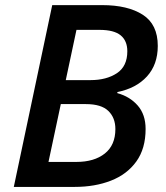

<svg xmlns="http://www.w3.org/2000/svg" viewBox="-20 -734 650 754"><path d="M34.2 0 185.1 -713.9H381.3Q481.9 -713.9 540.8 -676Q599.6 -638.2 599.6 -553.7Q599.6 -480.5 557.1 -433.8Q514.6 -387.2 440.9 -372.6V-368.2Q489.7 -355 520.8 -319.6Q551.8 -284.2 551.8 -227.5Q551.8 -150.4 515.4 -99.9Q479 -49.3 416 -24.7Q353 0 273.4 0ZM238.3 -419.4H335.9Q397.9 -419.4 439 -446.5Q480 -473.6 480 -532.7Q480 -573.7 453.9 -595.2Q427.7 -616.7 370.6 -616.7H280.3ZM170.4 -98.1H279.8Q350.1 -98.1 391.6 -131.1Q433.1 -164.1 433.1 -227.1Q433.1 -271.5 405.5 -298.3Q377.9 -325.2 317.4 -325.2H218.8Z"/></svg>

Font: Open Sans SemiBold
Style: Italic
Weight: 600
Italic angle: -12°
Designer: Monotype Design Team
Foundry: Monotype Imaging Inc.
Version: Version 3.003; ttfautohint (v1.8.4)